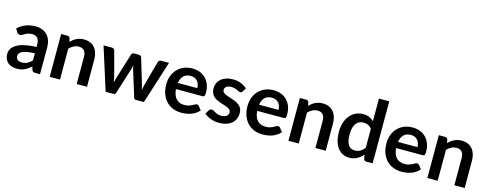

<svg xmlns="http://www.w3.org/2000/svg" viewBox="-26 -1479 5651 2223"><g transform="rotate(15 2799.0 -367.5)"><path d="M332 -219Q278.5 -216.5 242 -209.8Q205.5 -203 183.5 -192.5Q161.5 -182 152 -168Q142.5 -154 142.5 -137.5Q142.5 -105 161.8 -91Q181 -77 212 -77Q250 -77 277.8 -90.8Q305.5 -104.5 332 -132.5ZM49 -441.5Q137.5 -522.5 262 -522.5Q307 -522.5 342.5 -507.8Q378 -493 402.5 -466.8Q427 -440.5 439.8 -404Q452.5 -367.5 452.5 -324V0H396.5Q379 0 369.5 -5.2Q360 -10.5 354.5 -26.5L343.5 -63.5Q324 -46 305.5 -32.8Q287 -19.5 267 -10.5Q247 -1.5 224.2 3.2Q201.5 8 174 8Q141.5 8 114 -0.8Q86.5 -9.5 66.5 -27Q46.5 -44.5 35.5 -70.5Q24.5 -96.5 24.5 -131Q24.5 -150.5 31 -169.8Q37.5 -189 52.2 -206.5Q67 -224 90.5 -239.5Q114 -255 148.2 -266.5Q182.5 -278 228 -285.2Q273.5 -292.5 332 -294V-324Q332 -375.5 310 -400.2Q288 -425 246.5 -425Q216.5 -425 196.8 -418Q177 -411 162 -402.2Q147 -393.5 134.8 -386.5Q122.5 -379.5 107.5 -379.5Q94.5 -379.5 85.5 -386.2Q76.5 -393 71 -402Z M684 -450Q699.5 -465.5 716.8 -478.8Q734 -492 753.2 -501.2Q772.5 -510.5 794.5 -515.8Q816.5 -521 842.5 -521Q884.5 -521 917 -506.8Q949.5 -492.5 971.2 -466.8Q993 -441 1004.2 -405.2Q1015.5 -369.5 1015.5 -326.5V0H892V-326.5Q892 -373.5 870.5 -399.2Q849 -425 805 -425Q773 -425 745 -410.5Q717 -396 692 -371V0H568.5V-513H644Q668 -513 675.5 -490.5Z M1861 -513 1698 0H1599Q1582 0 1575.5 -22L1483.5 -318.5Q1479 -333.5 1475.2 -348.2Q1471.5 -363 1469 -378Q1466 -363 1462.2 -347.8Q1458.5 -332.5 1454 -317.5L1360.5 -22Q1354.5 0 1334 0H1239L1076.5 -513H1175Q1188.5 -513 1198 -506.5Q1207.5 -500 1210.5 -490L1284 -216Q1289.5 -193.5 1293.8 -172Q1298 -150.5 1301 -129Q1306.5 -150.5 1312.8 -172Q1319 -193.5 1326 -216L1411 -491Q1414 -501 1422.8 -507.5Q1431.5 -514 1444 -514H1498.5Q1511.5 -514 1520.8 -507.5Q1530 -501 1533 -491L1615.5 -216Q1622 -193.5 1627.8 -171.8Q1633.5 -150 1639 -128.5Q1645.5 -171 1657.5 -216L1733 -490Q1736.5 -500 1745.5 -506.5Q1754.5 -513 1767 -513Z M2253 -315.5Q2253 -339.5 2246.2 -360.8Q2239.5 -382 2226 -398Q2212.5 -414 2191.8 -423.2Q2171 -432.5 2143.5 -432.5Q2090 -432.5 2059.2 -402Q2028.5 -371.5 2020 -315.5ZM2017.5 -241Q2020.5 -201.5 2031.5 -172.8Q2042.5 -144 2060.5 -125.2Q2078.5 -106.5 2103.2 -97.2Q2128 -88 2158 -88Q2188 -88 2209.8 -95Q2231.5 -102 2247.8 -110.5Q2264 -119 2276.2 -126Q2288.5 -133 2300 -133Q2315.5 -133 2323 -121.5L2358.5 -76.5Q2338 -52.5 2312.5 -36.2Q2287 -20 2259.2 -10.2Q2231.5 -0.5 2202.8 3.5Q2174 7.5 2147 7.5Q2093.5 7.5 2047.5 -10.2Q2001.5 -28 1967.5 -62.8Q1933.5 -97.5 1914 -148.8Q1894.5 -200 1894.5 -267.5Q1894.5 -320 1911.5 -366.2Q1928.5 -412.5 1960.2 -446.8Q1992 -481 2037.8 -501Q2083.5 -521 2141 -521Q2189.5 -521 2230.5 -505.5Q2271.5 -490 2301 -460.2Q2330.5 -430.5 2347.2 -387.2Q2364 -344 2364 -288.5Q2364 -260.5 2358 -250.8Q2352 -241 2335 -241Z M2769.5 -413Q2764.5 -405 2759 -401.8Q2753.5 -398.5 2745 -398.5Q2736 -398.5 2725.8 -403.5Q2715.5 -408.5 2702 -414.8Q2688.5 -421 2671.2 -426Q2654 -431 2630.5 -431Q2594 -431 2573.2 -415.5Q2552.5 -400 2552.5 -375Q2552.5 -358.5 2563.2 -347.2Q2574 -336 2591.8 -327.5Q2609.5 -319 2632 -312.2Q2654.5 -305.5 2677.8 -297.5Q2701 -289.5 2723.5 -279.2Q2746 -269 2763.8 -253.2Q2781.5 -237.5 2792.2 -215.5Q2803 -193.5 2803 -162.5Q2803 -125.5 2789.8 -94.2Q2776.5 -63 2750.5 -40.2Q2724.5 -17.5 2686.2 -4.8Q2648 8 2598 8Q2571.5 8 2546.2 3.2Q2521 -1.5 2497.8 -10Q2474.5 -18.5 2454.8 -30Q2435 -41.5 2420 -55L2448.5 -102Q2454 -110.5 2461.5 -115Q2469 -119.5 2480.5 -119.5Q2492 -119.5 2502.2 -113Q2512.5 -106.5 2526 -99Q2539.5 -91.5 2557.8 -85Q2576 -78.5 2604 -78.5Q2626 -78.5 2641.8 -83.8Q2657.5 -89 2667.8 -97.5Q2678 -106 2682.8 -117.2Q2687.5 -128.5 2687.5 -140.5Q2687.5 -158.5 2676.8 -170Q2666 -181.5 2648.2 -190Q2630.5 -198.5 2607.8 -205.2Q2585 -212 2561.2 -220Q2537.5 -228 2514.8 -238.8Q2492 -249.5 2474.2 -266Q2456.5 -282.5 2445.8 -306.5Q2435 -330.5 2435 -364.5Q2435 -396 2447.5 -424.5Q2460 -453 2484.2 -474.2Q2508.5 -495.5 2544.8 -508.2Q2581 -521 2628.5 -521Q2681.5 -521 2725 -503.5Q2768.5 -486 2797.5 -457.5Z M3226.5 -315.5Q3226.5 -339.5 3219.8 -360.8Q3213 -382 3199.5 -398Q3186 -414 3165.2 -423.2Q3144.5 -432.5 3117 -432.5Q3063.5 -432.5 3032.8 -402Q3002 -371.5 2993.5 -315.5ZM2991 -241Q2994 -201.5 3005 -172.8Q3016 -144 3034 -125.2Q3052 -106.5 3076.8 -97.2Q3101.5 -88 3131.5 -88Q3161.5 -88 3183.2 -95Q3205 -102 3221.2 -110.5Q3237.5 -119 3249.8 -126Q3262 -133 3273.5 -133Q3289 -133 3296.5 -121.5L3332 -76.5Q3311.5 -52.5 3286 -36.2Q3260.5 -20 3232.8 -10.2Q3205 -0.5 3176.2 3.5Q3147.5 7.5 3120.5 7.5Q3067 7.5 3021 -10.2Q2975 -28 2941 -62.8Q2907 -97.5 2887.5 -148.8Q2868 -200 2868 -267.5Q2868 -320 2885 -366.2Q2902 -412.5 2933.8 -446.8Q2965.5 -481 3011.2 -501Q3057 -521 3114.5 -521Q3163 -521 3204 -505.5Q3245 -490 3274.5 -460.2Q3304 -430.5 3320.8 -387.2Q3337.5 -344 3337.5 -288.5Q3337.5 -260.5 3331.5 -250.8Q3325.5 -241 3308.5 -241Z M3545.5 -450Q3561 -465.5 3578.2 -478.8Q3595.5 -492 3614.8 -501.2Q3634 -510.5 3656 -515.8Q3678 -521 3704 -521Q3746 -521 3778.5 -506.8Q3811 -492.5 3832.8 -466.8Q3854.5 -441 3865.8 -405.2Q3877 -369.5 3877 -326.5V0H3753.5V-326.5Q3753.5 -373.5 3732 -399.2Q3710.5 -425 3666.5 -425Q3634.5 -425 3606.5 -410.5Q3578.5 -396 3553.5 -371V0H3430V-513H3505.5Q3529.5 -513 3537 -490.5Z M4316 -382Q4295 -407.5 4270.2 -418Q4245.5 -428.5 4217 -428.5Q4189 -428.5 4166.5 -418Q4144 -407.5 4128 -386.2Q4112 -365 4103.5 -332.2Q4095 -299.5 4095 -255Q4095 -210 4102.2 -178.8Q4109.5 -147.5 4123 -127.8Q4136.5 -108 4156 -99.2Q4175.5 -90.5 4199.5 -90.5Q4238 -90.5 4265 -106.5Q4292 -122.5 4316 -152ZM4439.5 -743V0H4364Q4339.5 0 4333 -22.5L4322.5 -72Q4291.5 -36.5 4251.2 -14.5Q4211 7.5 4157.5 7.5Q4115.5 7.5 4080.5 -10Q4045.5 -27.5 4020.2 -60.8Q3995 -94 3981.2 -143Q3967.5 -192 3967.5 -255Q3967.5 -312 3983 -361Q3998.5 -410 4027.5 -446Q4056.5 -482 4097 -502.2Q4137.5 -522.5 4188 -522.5Q4231 -522.5 4261.5 -509Q4292 -495.5 4316 -472.5V-743Z M4892 -315.5Q4892 -339.5 4885.2 -360.8Q4878.5 -382 4865 -398Q4851.5 -414 4830.8 -423.2Q4810 -432.5 4782.5 -432.5Q4729 -432.5 4698.2 -402Q4667.5 -371.5 4659 -315.5ZM4656.5 -241Q4659.5 -201.5 4670.5 -172.8Q4681.5 -144 4699.5 -125.2Q4717.5 -106.5 4742.2 -97.2Q4767 -88 4797 -88Q4827 -88 4848.8 -95Q4870.5 -102 4886.8 -110.5Q4903 -119 4915.2 -126Q4927.5 -133 4939 -133Q4954.5 -133 4962 -121.5L4997.5 -76.5Q4977 -52.5 4951.5 -36.2Q4926 -20 4898.2 -10.2Q4870.5 -0.5 4841.8 3.5Q4813 7.5 4786 7.5Q4732.5 7.5 4686.5 -10.2Q4640.5 -28 4606.5 -62.8Q4572.5 -97.5 4553 -148.8Q4533.5 -200 4533.5 -267.5Q4533.5 -320 4550.5 -366.2Q4567.5 -412.5 4599.2 -446.8Q4631 -481 4676.8 -501Q4722.5 -521 4780 -521Q4828.5 -521 4869.5 -505.5Q4910.5 -490 4940 -460.2Q4969.5 -430.5 4986.2 -387.2Q5003 -344 5003 -288.5Q5003 -260.5 4997 -250.8Q4991 -241 4974 -241Z M5211 -450Q5226.5 -465.5 5243.8 -478.8Q5261 -492 5280.2 -501.2Q5299.5 -510.5 5321.5 -515.8Q5343.5 -521 5369.5 -521Q5411.5 -521 5444 -506.8Q5476.5 -492.5 5498.2 -466.8Q5520 -441 5531.2 -405.2Q5542.5 -369.5 5542.5 -326.5V0H5419V-326.5Q5419 -373.5 5397.5 -399.2Q5376 -425 5332 -425Q5300 -425 5272 -410.5Q5244 -396 5219 -371V0H5095.5V-513H5171Q5195 -513 5202.5 -490.5Z"/></g></svg>

Font: Lato 2
Style: Bold
Weight: 700
Designer: Lukasz Dziedzic with Adam Twardoch and Botio Nikoltchev
Foundry: tyPoland Lukasz Dziedzic
Version: Version 2.015; 2015-08-06; http://www.latofonts.com/